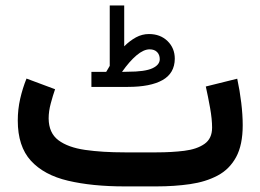

<svg xmlns="http://www.w3.org/2000/svg" viewBox="-20 -666 930 686"><path d="M359.4 -409.2Q362.8 -414.6 366 -420.2Q369.1 -425.8 372.1 -430.7V-646.5H423.8V-500.5Q443.8 -520.5 465.8 -532.5Q487.8 -544.4 512.2 -544.4Q552.7 -544.4 578.6 -519.3Q604.5 -494.1 604.5 -456.1Q604 -404.3 560.8 -379.9Q517.6 -355.5 437 -355.5H306.6V-409.2ZM436.5 -409.7Q497.6 -409.7 524.2 -421.9Q550.8 -434.1 550.8 -454.6Q550.8 -470.2 541.3 -480Q531.7 -489.7 514.6 -489.7Q493.2 -489.7 467.8 -468.3Q442.4 -446.8 416 -409.2ZM538.6 0H425.3Q309.1 0 223.1 -20.3Q137.2 -40.5 90.3 -91.8Q43.5 -143.1 43.5 -235.4Q43.5 -275.4 52.2 -313.5Q61 -351.6 74.7 -385.3L176.8 -347.2Q168.9 -324.7 161.4 -296.6Q153.8 -268.6 153.8 -242.7Q154.3 -190.9 188.7 -165Q223.1 -139.2 284.2 -130.4Q345.2 -121.6 425.3 -121.6H539.6Q593.3 -121.6 638.4 -127.2Q683.6 -132.8 710.7 -151.9Q737.8 -170.9 737.8 -210Q737.8 -240.2 730.7 -280Q723.6 -319.8 715.3 -356.9L827.6 -384.8Q836.9 -341.8 842 -298.6Q847.2 -255.4 847.2 -218.8Q847.2 -147.9 823.5 -104.5Q799.8 -61 757.3 -38.6Q714.8 -16.1 658.9 -8.1Q603 0 538.6 0Z"/></svg>

Font: Vazirmatn RD UI FD SemiBold
Style: Regular
Weight: 600
Designer: Saber Rastikerdar
Foundry: Saber Rastikerdar
Version: Version 33.003